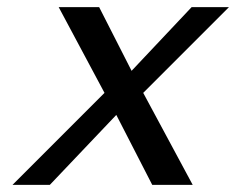

<svg xmlns="http://www.w3.org/2000/svg" viewBox="-20 -520 664 540"><path d="M522 0H408.2L307.1 -196.8L120.1 0H15.1L273.9 -258.8L145 -500H258.8L350.1 -320.8L519 -500H624L382.8 -258.8Z"/></svg>

Font: Perun
Style: Italic
Weight: 400
Italic angle: -12°
Foundry: Stefan Peev, Context Ltd
Version: Version 001.000